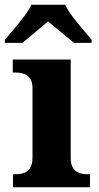

<svg xmlns="http://www.w3.org/2000/svg" viewBox="-39 -786 416 806"><path d="M15.6 0V-54.6H28Q47.4 -54.6 63 -60.6Q78.6 -66.6 88 -81.8Q97.4 -97 97.4 -125.4V-415.4Q97.4 -442 87.7 -456Q78 -470 62.4 -475.7Q46.8 -481.4 28 -481.4H14.6V-536H257.8V-124.6Q257.8 -96.6 267.2 -81.5Q276.6 -66.4 292.5 -60.5Q308.4 -54.6 327.2 -54.6H339V0ZM-18.6 -619Q-2.6 -638 19.5 -664Q41.6 -690 62 -717Q82.4 -744 92.8 -766H234.2Q244.8 -744 265.1 -717Q285.4 -690 307.8 -664Q330.2 -638 345.6 -619V-606H271.8Q259 -617 238.9 -633.2Q218.8 -649.4 198.3 -666.4Q177.8 -683.4 162.8 -696Q147.8 -683.4 127.5 -666.4Q107.2 -649.4 87.9 -633.2Q68.6 -617 54.8 -606H-18.6Z"/></svg>

Font: Noto Serif Hentaigana ExtraLight
Style: Regular
Weight: 200
Designer: Kazuhiro Yamada
Foundry: nipponia
Version: Version 1.000